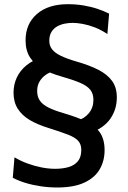

<svg xmlns="http://www.w3.org/2000/svg" viewBox="-20 -746 598 894"><path d="M246.5 127Q207 127 168.8 121.2Q130.5 115.5 97.2 105.2Q64 95 39.5 81.5L47.5 -13.5Q75 3 106.8 14.8Q138.5 26.5 171.8 33.2Q205 40 237 40Q271 40 298.5 32.2Q326 24.5 342.2 5.2Q358.5 -14 358.5 -48Q358.5 -74 344.2 -90Q330 -106 296.8 -119Q263.5 -132 207.5 -149.5Q155 -165.5 118.5 -187.2Q82 -209 62.5 -240Q43 -271 43 -314.5Q43 -352 58.2 -384.8Q73.5 -417.5 103 -441.8Q132.5 -466 175.5 -478L232 -414Q212 -410.5 194 -398.2Q176 -386 164.5 -367Q153 -348 153 -322.5Q153 -295.5 165.8 -277.2Q178.5 -259 205.8 -245.2Q233 -231.5 278 -218.5Q339 -200.5 381.2 -180.5Q423.5 -160.5 445.2 -129Q467 -97.5 467 -46.5Q467 3 444.2 42.2Q421.5 81.5 372.8 104.2Q324 127 246.5 127ZM399.5 -126.5 339.5 -184.5Q373 -193.5 394 -219.2Q415 -245 415 -281Q415 -309 400.8 -327.5Q386.5 -346 353.5 -360.2Q320.5 -374.5 264 -390.5Q216 -404 178.8 -424.8Q141.5 -445.5 120.2 -478Q99 -510.5 99 -558Q99 -634.5 151.5 -680.5Q204 -726.5 296.5 -726.5Q334.5 -726.5 370 -720.5Q405.5 -714.5 435.5 -704.2Q465.5 -694 488 -682.5L480 -587.5Q450 -607.5 420.5 -618.8Q391 -630 364.5 -634.8Q338 -639.5 317.5 -639.5Q301 -639.5 282.2 -636Q263.5 -632.5 247 -623.5Q230.5 -614.5 220 -598Q209.5 -581.5 209.5 -556Q209.5 -533.5 222.2 -516.8Q235 -500 262.5 -486.5Q290 -473 334.5 -460Q396 -442.5 438 -421Q480 -399.5 502 -369Q524 -338.5 524 -292.5Q524 -237 494 -193.5Q464 -150 399.5 -126.5Z"/></svg>

Font: Commissioner Thin Medium
Style: Regular
Weight: 500
Version: Version 1.000